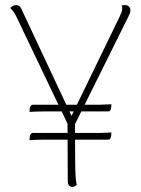

<svg xmlns="http://www.w3.org/2000/svg" viewBox="-20 -720 548 748"><path d="M95 -284 96 -298Q97 -304 100 -308Q103 -312 107 -312H362Q365 -312 370 -312Q375 -312 381.5 -312.5Q388 -313 394.5 -313Q401 -313 406 -313.5Q411 -314 414 -314L413 -300Q412 -294 409.5 -290Q407 -286 402 -286H155Q145 -286 125 -285.5Q105 -285 95 -284ZM95 -174 96 -188Q97 -194 100 -198Q103 -202 107 -202H362Q365 -202 370 -202Q375 -202 381.5 -202.5Q388 -203 394.5 -203Q401 -203 406 -203.5Q411 -204 414 -204L413 -190Q412 -184 409.5 -180Q407 -176 402 -176H155Q145 -176 125 -175.5Q105 -175 95 -174ZM260 -227Q256 -228 253 -229Q250 -230 247.5 -232Q245 -234 244 -236L41 -661Q37 -669 30.5 -677Q24 -685 20 -689Q25 -694 30.5 -697Q36 -700 43 -700Q50 -700 55 -696.5Q60 -693 63 -686L266 -253H251L446 -655Q456 -676 456 -683Q456 -687 456 -691Q456 -695 454 -698Q458 -700 461 -700Q464 -700 468 -700Q477 -700 482.5 -694.5Q488 -689 488 -678Q488 -674 486 -668.5Q484 -663 480 -655L272 -236ZM272 -249 273 -87Q273 -56 274.5 -34Q276 -12 279 0Q276 3 272 5.5Q268 8 261 8Q253 8 248.5 2Q244 -4 244 -14L243 -250Z"/></svg>

Font: Arima Thin Thin
Style: Regular
Weight: 250
Version: Version 1.100